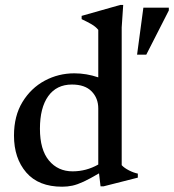

<svg xmlns="http://www.w3.org/2000/svg" viewBox="-20 -730 690 762"><path d="M379 9.5 373 -42Q336.5 -20.5 311.8 -9Q287 2.5 267.2 6.8Q247.5 11 226.5 11Q133 11 84.2 -45.5Q35.5 -102 35.5 -192Q35.5 -270 69.2 -325.2Q103 -380.5 157.5 -409.8Q212 -439 275 -439Q323 -439 370 -423V-611.5Q360 -624 343.2 -633.8Q326.5 -643.5 304 -654V-667L457.5 -710.5H469L463 -621.5V-74.5Q473 -63.5 491.5 -54Q510 -44.5 527 -41V-25L391 9.5ZM370 -299.5Q370 -340.5 343.5 -367.5Q317 -394.5 265.5 -394.5Q204.5 -394.5 171.5 -348.5Q138.5 -302.5 138.5 -219Q138.5 -136 174.2 -93Q210 -50 268 -50Q322.5 -50 370 -77ZM524 -513 549 -699.5H650V-688.5L560.5 -513Z"/></svg>

Font: Newsreader Text Medium
Style: Regular
Weight: 500
Designer: Hugues Gentile
Foundry: Production Type
Version: Version 1.002